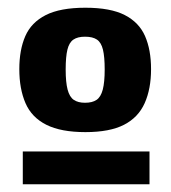

<svg xmlns="http://www.w3.org/2000/svg" viewBox="-20 -705 443 497"><path d="M39 -228V-313H367V-228ZM30 -526Q30 -576 45.5 -611.5Q61 -647 98.5 -666Q136 -685 201 -685Q266 -685 303 -666Q340 -647 355.5 -611.5Q371 -576 371 -526Q371 -475 354.5 -438Q338 -401 301 -382Q264 -363 201 -363Q138 -363 100 -382Q62 -401 46 -438Q30 -475 30 -526ZM150 -525Q150 -492 155 -473Q160 -454 171 -446.5Q182 -439 200 -439Q219 -439 230 -446.5Q241 -454 246 -473Q251 -492 251 -525Q251 -558 246.5 -576.5Q242 -595 231 -602.5Q220 -610 200 -610Q181 -610 170 -602.5Q159 -595 154.5 -576.5Q150 -558 150 -525Z"/></svg>

Font: Georama ExtraCondensed Thin
Style: Bold
Weight: 700
Version: Version 1.001